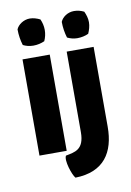

<svg xmlns="http://www.w3.org/2000/svg" viewBox="-67 -489 426 625"><g transform="rotate(-10 145.5 -177.0)"><path d="M29 0H119V-318H29ZM30 -417C30 -398 33 -380 38 -364C48 -359 59 -356 72 -356C85 -356 98 -359 109 -364C114 -375 117 -387 117 -400C117 -413 114 -425 109 -436C99 -441 87 -445 75 -445C55 -445 36 -432 30 -417ZM114 15C105 29 122 80 132 91C227 89 264 30 264 -54V-318H175V-52C175 7 143 9 114 15ZM176 -416C176 -398 179 -379 184 -363C194 -358 205 -355 217 -355C230 -355 244 -358 254 -363C259 -374 263 -387 263 -400C263 -413 259 -425 254 -436C244 -441 233 -444 221 -444C200 -444 182 -431 176 -416Z"/></g></svg>

Font: Rabbid Highway Sign II Hop
Style: Regular
Weight: 400
Foundry: Cannot Into Space Fonts
Version: Version 0.277